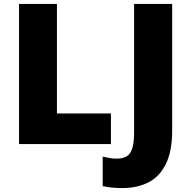

<svg xmlns="http://www.w3.org/2000/svg" viewBox="-20 -734 974 978"><path d="M77 0V-714H270V-156H545V0ZM603 224Q570 224 545.5 221Q521 218 503 214V64Q519 67 536.5 70.5Q554 74 574 74Q626 74 644.5 42.5Q663 11 663 -53V-714H857V-70Q857 37 824.5 102Q792 167 735 195.5Q678 224 603 224Z"/></svg>

Font: Noto Sans Black
Style: Regular
Weight: 900
Designer: Monotype Design Team
Foundry: Monotype Imaging Inc.
Version: Version 2.007